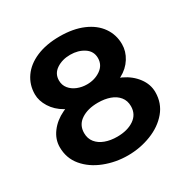

<svg xmlns="http://www.w3.org/2000/svg" viewBox="-166 -861 999 1023"><g transform="rotate(-30 334.0 -350.0)"><path d="M40 -204Q40 -252 71 -293.5Q102 -335 153.5 -359.5Q205 -384 264 -384V-342Q207 -342 161.5 -368Q116 -394 91 -434Q66 -474 66 -514Q66 -572 98 -618Q130 -664 190.5 -690Q251 -716 334 -716Q417 -716 477.5 -690Q538 -664 570 -618Q602 -572 602 -514Q602 -470 577 -430Q552 -390 507 -366Q462 -342 404 -342V-384Q463 -384 514.5 -359.5Q566 -335 597 -293.5Q628 -252 628 -204Q628 -136 586.5 -86.5Q545 -37 477 -10.5Q409 16 334 16Q259 16 191 -10.5Q123 -37 81.5 -86.5Q40 -136 40 -204ZM478 -204Q478 -238 459 -261.5Q440 -285 407.5 -296.5Q375 -308 334 -308Q271 -308 230.5 -281Q190 -254 190 -204Q190 -170 209 -146.5Q228 -123 260.5 -111Q293 -99 334 -99Q397 -99 437.5 -126.5Q478 -154 478 -204ZM454 -514Q454 -556 418.5 -579.5Q383 -603 334 -603Q285 -603 249.5 -579.5Q214 -556 214 -514Q214 -485 231 -464Q248 -443 275.5 -432Q303 -421 334 -421Q382 -421 418 -446Q454 -471 454 -514Z"/></g></svg>

Font: Uncut Sans VF
Style: Regular
Weight: 400
Designer: Kasper Nordkvist
Foundry: Uncut Type
Version: Version 1.100;FEAKit 1.0